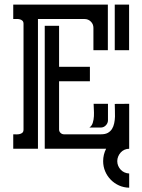

<svg xmlns="http://www.w3.org/2000/svg" viewBox="-20 -664 636 857"><path d="M440.4 55.2Q440.4 25.9 453.6 0H179.7V-548.8H243.7V-365.7H381.3V-301.3H243.7V-85.9Q243.7 -77.1 250.2 -70.8Q256.8 -64.5 265.6 -64.5H430.7Q449.7 -64.5 461.4 -71Q473.1 -77.6 480 -88.6Q486.8 -99.6 489.7 -113.8Q492.7 -127.9 493.2 -143.1Q493.7 -158.2 492.9 -173.1Q492.2 -188 492.2 -200.2L556.2 -200.7H556.6V0Q545.4 0 535.6 4.4Q525.9 8.8 518.8 16.6Q511.7 24.4 507.6 34.4Q503.4 44.4 503.4 55.2Q503.4 66.4 507.6 76.2Q511.7 85.9 518.8 93.5Q525.9 101.1 535.6 105.5Q545.4 109.9 556.6 110.4V173.8Q532.2 173.3 511.2 163.8Q490.2 154.3 474.4 138.2Q458.5 122.1 449.5 100.8Q440.4 79.6 440.4 55.2ZM149.4 -579.1V0H39.1V-64.5Q45.4 -64.5 53.2 -64.2Q61 -64 68.1 -65.7Q75.2 -67.4 80.1 -71.8Q85 -76.2 85 -85.9V-557.6Q85 -566.9 80.1 -571.5Q75.2 -576.2 68.1 -577.9Q61 -579.6 53.2 -579.3Q45.4 -579.1 39.1 -579.1V-643.6H461.4V-439.9H397V-539.6Q397 -556.2 385.5 -567.6Q374 -579.1 357.4 -579.1ZM556.2 -643.6V-439.9H492.2V-643.6ZM378.9 -94.7Q389.6 -101.6 394 -115.5Q398.4 -129.4 399.2 -145.3Q399.9 -161.1 398.9 -176.3Q397.9 -191.4 397.9 -200.7H461.9V-127.4Q461.9 -114.3 452.4 -104.5Q442.9 -94.7 429.7 -94.7Z"/></svg>

Font: Isar CAT
Style: Regular
Weight: 400
Designer: Digitized by Peter Wiegel
Foundry: CAT-Fonts, Peter Wiegel
Version: Version 1.000; ttfautohint (v1.3)